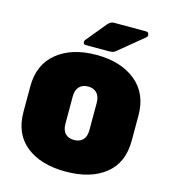

<svg xmlns="http://www.w3.org/2000/svg" viewBox="-132 -1029 1022 1145"><g transform="rotate(15 379.0 -456.0)"><path d="M713 -426V-270Q713 -133 622.5 -61.5Q532 10 379 10Q226 10 135.5 -61.5Q45 -133 45 -270V-426Q45 -562 136.5 -636Q228 -710 379 -710Q530 -710 621.5 -635.5Q713 -561 713 -426ZM453 -266V-434Q453 -474 433 -494.5Q413 -515 379 -515Q345 -515 325 -494.5Q305 -474 305 -434V-266Q305 -225 325 -205Q345 -185 379 -185Q413 -185 433 -205Q453 -225 453 -266ZM429 -922H626Q645 -922 645 -902Q645 -895 640 -890L482 -760Q471 -750 441 -750H301Q285 -750 285 -766Q285 -774 290 -779L392 -903Q409 -922 429 -922Z"/></g></svg>

Font: Rubik One
Style: Regular
Weight: 400
Designer: Hubert and Fischer with Elvire Volk Leonovitch
Foundry: Hubert and Fischer with Elvire Volk Leonovitch
Version: Version 1.001